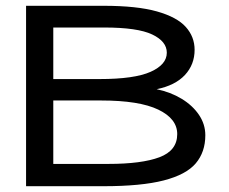

<svg xmlns="http://www.w3.org/2000/svg" viewBox="-20 -643 790 663"><path d="M70 0V-623H338Q453 -623 522 -603.5Q591 -584 621.5 -550Q652 -516 652 -471Q652 -420 618.5 -384Q585 -348 521 -335Q569 -325 607 -302Q645 -279 667 -246.5Q689 -214 689 -176Q689 -118 656 -79Q623 -40 545.5 -20Q468 0 337 0ZM164 -370H324Q444 -370 500 -395Q556 -420 556 -461Q556 -500 505.5 -524Q455 -548 340 -548H164ZM164 -77H355Q469 -77 530.5 -100Q592 -123 592 -180Q592 -233 526.5 -264.5Q461 -296 329 -296H164Z"/></svg>

Font: Inconsolata ExtraExpanded Medium
Style: Regular
Weight: 500
Width: 8
Monospace: yes
Designer: Raph Levien, Cyreal, Brenton Simpson
Foundry: Raph Levien, Cyreal, Google
Version: Version 3.001; ttfautohint (v1.8.2.53-6de2)